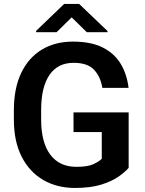

<svg xmlns="http://www.w3.org/2000/svg" viewBox="-20 -929 722 959"><path d="M622.6 -367.7V-90.8Q606.4 -71.3 573.2 -47.6Q540 -23.9 486.3 -7.1Q432.6 9.8 354.5 9.8Q264.2 9.8 195.3 -30.5Q126.5 -70.8 87.9 -147Q49.3 -223.1 49.3 -332V-378.9Q49.3 -487.3 85.7 -564Q122.1 -640.6 188.5 -680.9Q254.9 -721.2 344.7 -721.2Q434.6 -721.2 493.2 -691.7Q551.8 -662.1 583 -609.9Q614.3 -557.6 622.1 -490.2H491.2Q482.4 -545.4 450 -580.3Q417.5 -615.2 347.7 -615.2Q268.1 -615.2 226.8 -554.2Q185.5 -493.2 185.5 -379.9V-332Q185.5 -217.3 231.2 -156.5Q276.9 -95.7 361.3 -95.7Q418.9 -95.7 447.5 -109.4Q476.1 -123 488.3 -136.2V-269.5H347.2V-367.7ZM375.5 -909.2 517.1 -773.9V-768.1H413.6L337.9 -842.3L262.7 -768.1H160.6V-774.9L300.3 -909.2Z"/></svg>

Font: Vazirmatn RD SemiBold
Style: Regular
Weight: 600
Designer: Saber Rastikerdar
Foundry: Saber Rastikerdar
Version: Version 32.102